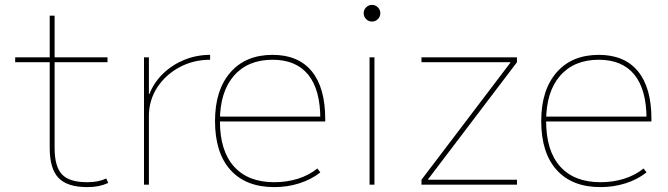

<svg xmlns="http://www.w3.org/2000/svg" viewBox="-20 -754 2728 784"><path d="M336 10Q255 10 219 -27.5Q183 -65 183 -150V-500H42V-520H183V-690H203V-520H419V-500H203V-150Q203 -74 233 -42Q263 -10 336 -10Q360 -10 377.5 -13.5Q395 -17 414 -25L422 -7Q402 2 382 6Q362 10 336 10Z M568 0V-520H588V-370H590Q609 -418 646.5 -454Q684 -490 733.5 -510Q783 -530 838 -530V-510Q769 -510 712 -479Q655 -448 621.5 -396Q588 -344 588 -280V0Z M1100 10Q984 10 921 -60Q858 -130 858 -260Q858 -386 920.5 -458Q983 -530 1093 -530Q1198 -530 1253 -463Q1308 -396 1308 -268Q1308 -264 1308 -263Q1308 -262 1308 -258H868V-278H1298L1288 -268Q1288 -388 1238.5 -449Q1189 -510 1093 -510Q992 -510 935 -444.5Q878 -379 878 -260Q878 -138 935.5 -74Q993 -10 1100 -10Q1151 -10 1196 -24Q1241 -38 1276 -66L1288 -50Q1251 -21 1202.5 -5.5Q1154 10 1100 10Z M1489 0V-520H1509V0ZM1499 -666Q1485 -666 1475 -676Q1465 -686 1465 -700Q1465 -714 1475 -724Q1485 -734 1499 -734Q1513 -734 1523 -724Q1533 -714 1533 -700Q1533 -686 1523 -676Q1513 -666 1499 -666Z M1701 0V-20L2064 -498V-500H1701V-520H2091V-500L1728 -22V-20H2091V0Z M2432 10Q2316 10 2253 -60Q2190 -130 2190 -260Q2190 -386 2252.5 -458Q2315 -530 2425 -530Q2530 -530 2585 -463Q2640 -396 2640 -268Q2640 -264 2640 -263Q2640 -262 2640 -258H2200V-278H2630L2620 -268Q2620 -388 2570.5 -449Q2521 -510 2425 -510Q2324 -510 2267 -444.5Q2210 -379 2210 -260Q2210 -138 2267.5 -74Q2325 -10 2432 -10Q2483 -10 2528 -24Q2573 -38 2608 -66L2620 -50Q2583 -21 2534.5 -5.5Q2486 10 2432 10Z"/></svg>

Font: M PLUS 2 Thin
Style: Regular
Weight: 100
Designer: Coji Morishita
Foundry: UNDERFOREST DESIGN
Version: Version 1.001